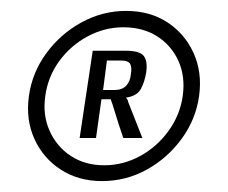

<svg xmlns="http://www.w3.org/2000/svg" viewBox="-20 -611 418 352"><path d="M167 -279Q124 -279 91.5 -300Q59 -321 43 -356.5Q27 -392 33 -435Q39 -478 65 -513.5Q91 -549 129.5 -570Q168 -591 211 -591Q255 -591 287 -570Q319 -549 335 -513.5Q351 -478 345 -435Q339 -392 313 -356.5Q287 -321 249 -300Q211 -279 167 -279ZM171 -308Q206 -308 237 -325Q268 -342 289 -371Q310 -400 315 -435Q320 -471 307 -499.5Q294 -528 268 -544.5Q242 -561 206 -561Q172 -561 141 -544.5Q110 -528 89 -499.5Q68 -471 63 -435Q58 -400 71 -371Q84 -342 110 -325Q136 -308 171 -308ZM126 -358 150 -518H210Q236 -518 243.5 -508.5Q251 -499 248 -478Q245 -460 238 -447.5Q231 -435 211 -432Q212 -431 213.5 -428.5Q215 -426 215 -424L241 -358H206Q202 -370 198 -382Q194 -394 190.5 -406Q187 -418 183 -429H166L156 -358ZM169 -446H190Q204 -446 211.5 -454Q219 -462 220 -476Q222 -486 219 -493Q216 -500 202 -500H176Z"/></svg>

Font: Alumni Sans ExtraBold
Style: Italic
Weight: 800
Italic angle: -8°
Designer: Robert E. Leuschke
Foundry: Robert E. Leuschke
Version: Version 1.016